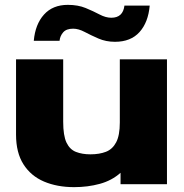

<svg xmlns="http://www.w3.org/2000/svg" viewBox="-20 -758 759 790"><path d="M285 12Q215 12 161 -11Q107 -34 76.5 -82Q46 -130 46 -204V-514H240V-257Q240 -200 253.5 -171.5Q267 -143 292.5 -133Q318 -123 352 -123Q389 -123 416 -133.5Q443 -144 458 -172.5Q473 -201 473 -254V-514H667V0H476V-47Q440 -15 390.5 -1.5Q341 12 285 12ZM453 -586Q416 -586 385 -599.5Q354 -613 328.5 -626.5Q303 -640 281 -640Q253 -640 240 -625Q227 -610 225 -590H119Q125 -658 161 -698Q197 -738 259 -738Q301 -738 332.5 -725Q364 -712 389.5 -698.5Q415 -685 438 -685Q486 -685 492 -735H596Q590 -666 554 -626Q518 -586 453 -586Z"/></svg>

Font: Special Gothic Expanded One
Style: Regular
Weight: 400
Designer: Alistair McCready
Foundry: Monolith
Version: Version 1.010; ttfautohint (v1.8.4.7-5d5b)